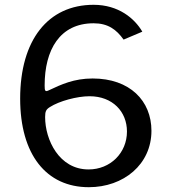

<svg xmlns="http://www.w3.org/2000/svg" viewBox="-20 -771 706 800"><path d="M370 -751C180 -751 64 -604 64 -360C64 -127 173 9 350 9C495 9 611 -86 611 -226C611 -351 521 -444 366 -444C288 -444 235 -419 184 -395C168 -387 166 -392 166 -415C166 -563 229 -674 370 -674C430 -674 465 -648 495 -606L573 -639C541 -694 474 -751 370 -751ZM353 -370C449 -370 509 -306 509 -223C509 -134 440 -65 349 -65C226 -65 168 -189 168 -283C168 -307 172 -315 188 -325C227 -350 301 -370 353 -370Z"/></svg>

Font: 18Franklin
Style: Regular
Weight: 400
Designer: Pablo Impallari, Rodrigo Fuenzalida (Modified by Dan O. Williams)
Version: Version 0.025;PS 000.025;hotconv 1.0.88;makeotf.lib2.5.64775